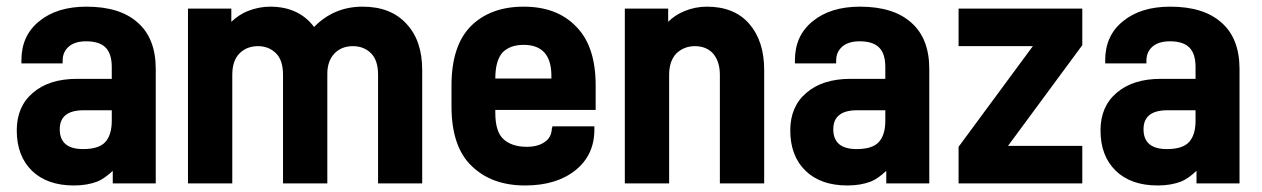

<svg xmlns="http://www.w3.org/2000/svg" viewBox="-20 -551 3826 582"><path d="M397 -482.9Q452.1 -435.1 452.1 -341.8V4.9H321.8V-33.2Q296.9 -9.8 275.9 -1Q244.6 11.2 204.1 11.2Q123 11.2 77.1 -33.2Q30.8 -78.1 30.8 -155.8Q30.8 -228.5 80.1 -270Q128.9 -312 213.9 -312H318.8V-348.1Q318.8 -388.2 300 -407Q281.2 -425.8 241.2 -425.8Q207.5 -425.8 189 -410.2Q169.9 -394 169.9 -367.2V-358.9H44.9V-368.2Q44.9 -443.4 99.1 -486.8Q152.8 -530.8 242.2 -530.8Q343.3 -530.8 397 -482.9ZM298.8 -120.1Q318.8 -141.6 318.8 -185.1V-216.8H233.9Q161.1 -216.8 161.1 -159.2Q161.1 -99.1 231.9 -99.1Q279.3 -99.1 298.8 -120.1Z M681.2 -524.9V-484.9Q704.6 -506.8 730 -517.1Q764.2 -530.8 798.8 -530.8Q885.7 -530.8 932.1 -469.2Q992.2 -530.8 1079.1 -530.8Q1164.6 -530.8 1211.9 -479Q1259.8 -428.2 1259.8 -338.9V4.9H1126V-324.2Q1126 -368.2 1105 -389.2Q1083 -411.1 1049.8 -411.1Q1014.6 -411.1 993.2 -388.2Q972.2 -365.7 972.2 -327.1V4.9H837.9V-324.2Q837.9 -368.2 816.9 -389.2Q794.9 -411.1 762.2 -411.1Q728 -411.1 706.1 -389.2Q684.1 -367.2 684.1 -324.2V4.9H549.8V-524.9Z M1785.6 -217.8H1481.4V-209Q1481.4 -152.3 1505.4 -129.9Q1530.8 -106 1576.7 -106Q1611.3 -106 1631.8 -121.1Q1651.4 -134.3 1652.8 -161.1L1654.8 -168H1781.7V-158.2Q1781.7 -81.1 1724.6 -35.2Q1667 11.2 1571.8 11.2Q1470.2 11.2 1409.7 -47.9Q1348.6 -106 1348.6 -229V-292Q1348.6 -411.6 1406.7 -471.2Q1466.3 -530.8 1567.4 -530.8Q1668.9 -530.8 1726.6 -470.2Q1785.6 -411.1 1785.6 -292ZM1567.4 -415Q1526.4 -415 1503.4 -392.1Q1481.4 -367.2 1481.4 -313H1651.4V-320.8Q1651.4 -415 1567.4 -415Z M2005.4 -524.9V-484.9Q2025.9 -505.4 2054.2 -517.1Q2086.9 -530.8 2123 -530.8Q2205.6 -530.8 2251 -479Q2296.4 -426.8 2296.4 -338.9V4.9H2162.1V-324.2Q2162.1 -365.2 2141.1 -389.2Q2120.6 -411.1 2086.4 -411.1Q2053.7 -411.1 2030.3 -389.2Q2008.3 -365.7 2008.3 -324.2V4.9H1874V-524.9Z M2741.7 -482.9Q2796.9 -435.1 2796.9 -341.8V4.9H2666.5V-33.2Q2641.6 -9.8 2620.6 -1Q2589.4 11.2 2548.8 11.2Q2467.8 11.2 2421.9 -33.2Q2375.5 -78.1 2375.5 -155.8Q2375.5 -228.5 2424.8 -270Q2473.6 -312 2558.6 -312H2663.6V-348.1Q2663.6 -388.2 2644.8 -407Q2626 -425.8 2585.9 -425.8Q2552.2 -425.8 2533.7 -410.2Q2514.6 -394 2514.6 -367.2V-358.9H2389.6V-368.2Q2389.6 -443.4 2443.8 -486.8Q2497.6 -530.8 2586.9 -530.8Q2688 -530.8 2741.7 -482.9ZM2643.6 -120.1Q2663.6 -141.6 2663.6 -185.1V-216.8H2578.6Q2505.9 -216.8 2505.9 -159.2Q2505.9 -99.1 2576.7 -99.1Q2624 -99.1 2643.6 -120.1Z M3035.6 -108.9H3260.7V4.9H2885.7V-106L3110.8 -411.1H2885.7V-524.9H3260.7V-414.1Z M3682.1 -482.9Q3737.3 -435.1 3737.3 -341.8V4.9H3606.9V-33.2Q3582 -9.8 3561 -1Q3529.8 11.2 3489.3 11.2Q3408.2 11.2 3362.3 -33.2Q3315.9 -78.1 3315.9 -155.8Q3315.9 -228.5 3365.2 -270Q3414.1 -312 3499 -312H3604V-348.1Q3604 -388.2 3585.2 -407Q3566.4 -425.8 3526.4 -425.8Q3492.7 -425.8 3474.1 -410.2Q3455.1 -394 3455.1 -367.2V-358.9H3330.1V-368.2Q3330.1 -443.4 3384.3 -486.8Q3438 -530.8 3527.3 -530.8Q3628.4 -530.8 3682.1 -482.9ZM3584 -120.1Q3604 -141.6 3604 -185.1V-216.8H3519Q3446.3 -216.8 3446.3 -159.2Q3446.3 -99.1 3517.1 -99.1Q3564.5 -99.1 3584 -120.1Z"/></svg>

Font: D-DIN-PRO ExtraBold
Style: Bold
Weight: 800
Designer: Charles Nix
Foundry: CyberFei
Version: Version 1.000;hotconv 1.0.109;makeotfexe 2.5.65596